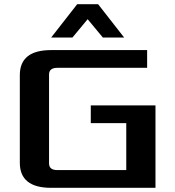

<svg xmlns="http://www.w3.org/2000/svg" viewBox="-20 -900 840 920"><path d="M75 -120V-540Q75 -660 225 -660H685V-575H255Q215 -575 215 -543V-117Q215 -85 255 -85H585V-310H415V-395H725V0H225Q75 0 75 -120ZM225 -720 350 -880H450L575 -720H473L400 -808L327 -720Z"/></svg>

Font: Xolonium
Style: Regular
Weight: 400
Designer: Severin Meyer
Version: Version 4.2